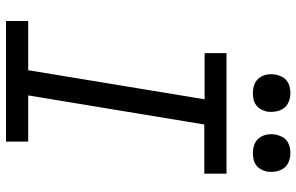

<svg xmlns="http://www.w3.org/2000/svg" viewBox="-194 -794 988 640"><g transform="rotate(90 300.0 -474.0)"><path d="M50 0V-74H214L311 -662H157V-735H559V-661H395L298 -74H452V0ZM490 -823Q475 -823 461.5 -828Q448 -833 439.5 -844.5Q431 -856 428.5 -870.5Q426 -885 429 -900Q431 -910 436 -920Q441 -930 450 -936.5Q459 -943 469.5 -945.5Q480 -948 490 -948Q505 -948 519 -942.5Q533 -937 541 -925.5Q549 -914 551.5 -899.5Q554 -885 552 -870Q550 -860 544.5 -850Q539 -840 530 -833.5Q521 -827 510.5 -825Q500 -823 490 -823ZM290 -823Q275 -823 261.5 -828Q248 -833 239.5 -844.5Q231 -856 228.5 -870.5Q226 -885 229 -900Q231 -910 236 -920Q241 -930 250 -936.5Q259 -943 269.5 -945.5Q280 -948 290 -948Q305 -948 319 -942.5Q333 -937 341 -925.5Q349 -914 351.5 -899.5Q354 -885 352 -870Q350 -860 344.5 -850Q339 -840 330 -833.5Q321 -827 310.5 -825Q300 -823 290 -823Z"/></g></svg>

Font: Iosevka Slab Extended Oblique
Style: Regular
Weight: 400
Width: 7
Italic angle: -9°
Monospace: yes
Designer: Belleve Invis
Foundry: Belleve Invis
Version: Version 11.1.0; ttfautohint (v1.8.3)